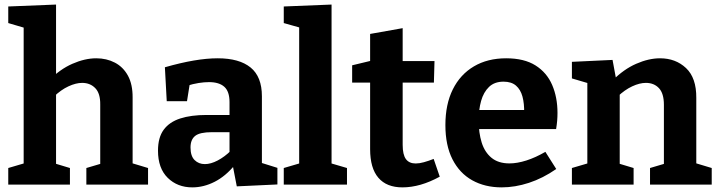

<svg xmlns="http://www.w3.org/2000/svg" viewBox="-20 -798 3107 830"><path d="M15.7 0V-71.7L99.3 -96.3L82.3 -75.7V-696.3L99.3 -673.7L15.7 -698.3V-770L222.3 -778.3V-443.3L191 -449.7Q239 -498.7 293 -522.3Q347 -546 396 -546Q440.7 -546 476.7 -527.2Q512.7 -508.3 533.2 -470.7Q553.7 -433 553.3 -376V-75.7L540.3 -95.7L620 -71.7V0H353.3V-71.7L429.7 -94.3L413.3 -73V-345.7Q414 -394 392 -416.8Q370 -439.7 335 -439.7Q308.3 -439.7 276 -424.8Q243.7 -410 212.3 -379.7L222.3 -401.3V-73L209.3 -93.7L282.3 -71.7V0Z M1112.2 -71.2 1092.8 -99.4 1179.2 -72.4V-0.6L1003.6 7.6L985.2 -87.6L994.8 -84.6Q955.4 -36.4 908 -12.2Q860.6 12 811.2 12Q747.2 12 705.1 -29.2Q663 -70.4 663 -146.8Q663 -203.6 687.6 -237.1Q712.2 -270.6 759 -285.8Q805.8 -301 873.2 -301H981.6L972.2 -290.4V-356.4Q972.2 -402.8 949.6 -422.9Q927 -443 883.8 -443Q862.8 -443 838.7 -439.2Q814.6 -435.4 787 -426.8L801.4 -442.4L788.4 -360.6H700.8L692.8 -507.2Q760.6 -526.6 817.3 -536.3Q874 -546 921.2 -546Q1014.4 -546 1063.3 -506.2Q1112.2 -466.4 1112.2 -382ZM803.6 -160.6Q803.6 -123.6 821.2 -106.1Q838.8 -88.6 865.6 -88.6Q891.2 -88.6 921.1 -104.3Q951 -120 978.2 -146.8L972.2 -123V-237L982 -226.6H896Q844 -226.6 823.8 -210.6Q803.6 -194.6 803.6 -160.6Z M1413.3 -81.7 1403 -94.3 1480 -71.7V0H1206.7V-71.7L1283.7 -94.3L1273.3 -81.7V-687L1282.3 -677L1206.7 -698.3V-770L1413.3 -778.3Z M1719.7 12Q1651.3 12 1615.7 -29.5Q1580 -71 1580 -153V-459.3L1598.3 -441H1502.3V-515.7L1600.3 -539.3L1580 -515V-651.3L1720.7 -676.3V-515L1705.7 -534H1858.3L1855.7 -441H1705.7L1720.7 -459.3V-172Q1720.7 -129.3 1734.7 -110.3Q1748.7 -91.3 1777 -91.3Q1793 -91.3 1812.3 -96.7Q1831.7 -102 1854.7 -111L1881 -34.3Q1796.7 12 1719.7 12Z M2148.8 12Q2076.2 12 2021.3 -18.7Q1966.4 -49.4 1935.9 -109.5Q1905.4 -169.6 1905.4 -257.2Q1905.4 -347.2 1937.5 -411.7Q1969.6 -476.2 2028.7 -511.1Q2087.8 -546 2168.2 -546Q2246 -546 2294.9 -515.2Q2343.8 -484.4 2366.9 -430.9Q2390 -377.4 2390 -309.6Q2390 -293 2388.6 -276.2Q2387.2 -259.4 2384 -240H2018.2V-322.6H2263.6L2245.8 -310.2Q2246.8 -350 2238.6 -380.4Q2230.4 -410.8 2210.6 -427.9Q2190.8 -445 2156.6 -445Q2117.6 -445 2094 -422.3Q2070.4 -399.6 2059.8 -361.8Q2049.2 -324 2049.2 -277.4Q2049.2 -224 2062.2 -182.1Q2075.2 -140.2 2104.7 -115.9Q2134.2 -91.6 2182.4 -91.6Q2215.6 -91.6 2255.3 -104.2Q2295 -116.8 2337.6 -141.6L2384.6 -67.4Q2326.6 -27.2 2266.5 -7.6Q2206.4 12 2148.8 12Z M2452.3 0V-71.7L2536 -96.3L2519 -75.7V-457L2536 -434.3L2452.3 -459V-530.7L2628 -539L2645.7 -443.3L2627.7 -449.7Q2676.3 -498.7 2730.3 -522.3Q2784.3 -546 2833.3 -546Q2900.7 -546 2945.7 -503.7Q2990.7 -461.3 2990 -374.7V-75.7L2977 -95.7L3056.7 -71.7V0H2790V-71.7L2866.3 -94.3L2850 -73V-345Q2850 -394 2828.7 -416.8Q2807.3 -439.7 2772.3 -439.7Q2745 -439.7 2713 -424.8Q2681 -410 2649.7 -380.3L2659 -401.3V-73L2646 -93.7L2719 -71.7V0Z"/></svg>

Font: Bitter Thin
Style: Regular
Weight: 100
Designer: Sol Matas, and Bitter project Authors
Foundry: Sol Matas
Version: Version 2.002